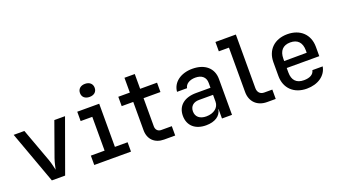

<svg xmlns="http://www.w3.org/2000/svg" viewBox="-65 -1331 3329 1890"><g transform="rotate(-20 1600.0 -386.0)"><path d="M370 0 569 -550H457L331 -198C316 -156 308 -110 302 -86C296 -110 287 -157 272 -198L143 -550H31L231 0Z M862 -645C909 -645 939 -671 939 -713C939 -755 909 -782 862 -782C815 -782 785 -755 785 -713C785 -671 815 -645 862 -645ZM1060 0V-98H927V-550H697V-452H819V-98H675V0Z M1523 0V-98H1412C1378 -98 1356 -122 1356 -157V-452H1533V-550H1356V-705H1248V-550H1127V-452H1248V-156C1248 -60 1310 0 1407 0Z M1905 -560C1783 -560 1695 -495 1687 -398H1792C1799 -440 1843 -468 1903 -468C1970 -468 2010 -434 2010 -374V-323H1859C1736 -323 1660 -261 1660 -156C1660 -53 1731 10 1845 10C1938 10 2000 -31 2011 -99H2013V0H2118V-376C2118 -489 2036 -560 1905 -560ZM1877 -72C1809 -72 1768 -106 1768 -163C1768 -216 1804 -249 1862 -249H2010V-177C2010 -115 1955 -72 1877 -72Z M2576 0V-98H2491C2450 -98 2424 -125 2424 -169V-730H2210V-632H2316V-167C2316 -66 2383 0 2486 0Z M3123 -347C3123 -476 3035 -560 2900 -560C2765 -560 2678 -476 2678 -347V-203C2678 -75 2765 10 2900 10C3017 10 3104 -50 3120 -143H3012C3003 -100 2963 -78 2901 -78C2823 -78 2782 -121 2782 -203V-249H3123ZM2782 -347C2782 -428 2823 -474 2900 -474C2977 -474 3018 -429 3018 -348V-323L2782 -322Z"/></g></svg>

Font: Tekne LDO SemiBold
Style: Regular
Weight: 600
Monospace: yes
Designer: Alessio Laiso, Mario Rullo, Paolo Rosset
Foundry: Alessio Laiso
Version: Version 1.000;hotconv 1.0.109;makeotfexe 2.5.65596